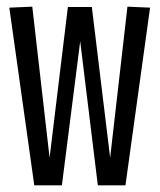

<svg xmlns="http://www.w3.org/2000/svg" viewBox="-20 -557 480 577"><path d="M83 0 8 -534 77 -537 129 -83 184 -536H256L311 -83L363 -537L431 -534L357 0H274L221 -433L166 0Z"/></svg>

Font: Georama ExtraCondensed
Style: Regular
Weight: 400
Width: 2
Designer: Jean-Baptiste Levee
Foundry: Production Type
Version: Version 1.000